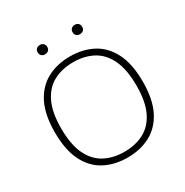

<svg xmlns="http://www.w3.org/2000/svg" viewBox="-204 -1077 1204 1249"><g transform="rotate(-30 398.0 -452.0)"><path d="M398 9Q300 9 225.5 -30.8Q151 -70.5 109.2 -154.2Q67.5 -238 67.5 -370Q67.5 -502 110 -585.8Q152.5 -669.5 227 -709.2Q301.5 -749 398 -749Q495.5 -749 570 -709.2Q644.5 -669.5 686.5 -585.8Q728.5 -502 728.5 -370Q728.5 -238 686 -154.2Q643.5 -70.5 568.8 -30.8Q494 9 398 9ZM398 -34Q481.5 -34 545 -67.5Q608.5 -101 644.2 -174.5Q680 -248 680 -368Q680 -489.5 644.2 -564Q608.5 -638.5 545 -672.2Q481.5 -706 398 -706Q314.5 -706 251 -672.5Q187.5 -639 151.8 -565.5Q116 -492 116 -372Q116 -250 151.5 -175.8Q187 -101.5 250.8 -67.8Q314.5 -34 398 -34ZM529 -841.5Q513 -841.5 503 -850.8Q493 -860 493 -876Q493 -892 503 -901.8Q513 -911.5 529 -911.5Q545.5 -911.5 555.2 -901.8Q565 -892 565 -876Q565 -860 555.2 -850.8Q545.5 -841.5 529 -841.5ZM267 -841.5Q250.5 -841.5 240.8 -850.8Q231 -860 231 -876Q231 -892 240.8 -901.8Q250.5 -911.5 267 -911.5Q283 -911.5 293 -901.8Q303 -892 303 -876Q303 -860 293 -850.8Q283 -841.5 267 -841.5Z"/></g></svg>

Font: Encode Sans Expanded Expanded ExtraLight
Style: Regular
Weight: 200
Width: 7
Designer: Multiple Designers
Foundry: Impallari Type
Version: Version 3.000; ttfautohint (v1.8.3) -l 8 -r 50 -G 200 -x 14 